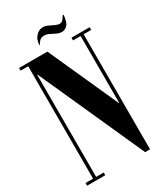

<svg xmlns="http://www.w3.org/2000/svg" viewBox="-203 -905 848 987"><g transform="rotate(-30 220.5 -411.0)"><path d="M356 0H385V-699H367V-286H365L179 -699H56V0H74V-622H76ZM322 -699V-683H430V-699ZM11 -16V0H119V-16ZM11 -699V-683H56V-699ZM346 -821 341 -822Q335 -812 327 -801.5Q319 -791 305 -791Q295 -791 279.5 -798.5Q264 -806 247.5 -813.5Q231 -821 215 -819Q197 -818 179.5 -800Q162 -782 160 -749L163 -748Q168 -760 178.5 -769.5Q189 -779 205 -779Q220 -779 234.5 -771.5Q249 -764 264.5 -756.5Q280 -749 296 -749Q312 -749 327 -763Q342 -777 346 -821Z"/></g></svg>

Font: Emberly Black
Style: Regular
Weight: 900
Designer: Rajesh Rajput
Foundry: Rajesh Rajput
Version: Version 1.000